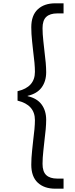

<svg xmlns="http://www.w3.org/2000/svg" viewBox="-20 -953 453 1160"><path d="M86 -402Q191 -426 191 -519Q191 -565 180 -647Q179 -656 174 -702.5Q169 -749 169 -788Q169 -860 208 -896.5Q247 -933 314 -933H364V-872H326Q282 -872 259.5 -851Q237 -830 237 -783Q237 -748 242 -703.5Q247 -659 248 -649Q259 -565 259 -517Q259 -462 231.5 -424.5Q204 -387 147 -374V-372Q204 -359 231.5 -321.5Q259 -284 259 -229Q259 -182 248 -98Q247 -87 242 -42.5Q237 2 237 37Q237 84 259.5 105Q282 126 326 126H364V187H314Q247 187 208 150.5Q169 114 169 42Q169 3 174 -43.5Q179 -90 180 -100Q191 -183 191 -227Q191 -320 86 -345Z"/></svg>

Font: Fz Poppins Light
Style: Regular
Weight: 300
Designer: Ninad Kale (Devanagari), Jonny Pinhorn (Latin)
Foundry: Indian Type Foundry
Version: Vit hóa bi Vntype.Com & FontZin.Com